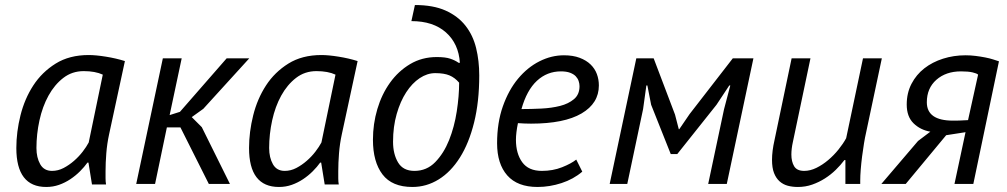

<svg xmlns="http://www.w3.org/2000/svg" viewBox="-20 -732 4009 764"><path d="M414 -197Q406 -160 403 -122Q400 -84 400 -51Q400 -36 400 -22.5Q400 -9 402 2H346L332 -85H328Q316 -68 298.5 -50.5Q281 -33 260 -19Q239 -5 215 3.5Q191 12 164 12Q45 12 45 -143Q45 -207 61.5 -273Q78 -339 112.5 -392Q147 -445 201.5 -479Q256 -513 333 -513Q361 -513 401.5 -506.5Q442 -500 477 -489ZM187 -52Q211 -52 233 -63.5Q255 -75 274.5 -92Q294 -109 309 -128.5Q324 -148 333 -165L389 -435Q359 -449 313 -449Q267 -449 232 -422Q197 -395 173 -351.5Q149 -308 137 -253Q125 -198 125 -143Q125 -105 140 -78.5Q155 -52 187 -52Z M698 -225H644L597 0H522L628 -500H703L655 -274L696 -287L882 -500H972L789 -299L743 -266L783 -226L895 0H811Z M1340 -197Q1332 -160 1329 -122Q1326 -84 1326 -51Q1326 -36 1326 -22.5Q1326 -9 1328 2H1272L1258 -85H1254Q1242 -68 1224.5 -50.5Q1207 -33 1186 -19Q1165 -5 1141 3.5Q1117 12 1090 12Q971 12 971 -143Q971 -207 987.5 -273Q1004 -339 1038.5 -392Q1073 -445 1127.5 -479Q1182 -513 1259 -513Q1287 -513 1327.5 -506.5Q1368 -500 1403 -489ZM1113 -52Q1137 -52 1159 -63.5Q1181 -75 1200.5 -92Q1220 -109 1235 -128.5Q1250 -148 1259 -165L1315 -435Q1285 -449 1239 -449Q1193 -449 1158 -422Q1123 -395 1099 -351.5Q1075 -308 1063 -253Q1051 -198 1051 -143Q1051 -105 1066 -78.5Q1081 -52 1113 -52Z M1718 -505Q1752 -505 1771.5 -498.5Q1791 -492 1805 -482H1810Q1805 -558 1754.5 -603Q1704 -648 1617 -648L1631 -712Q1704 -712 1753 -690Q1802 -668 1832 -630Q1862 -592 1874.5 -541Q1887 -490 1887 -432Q1887 -327 1866.5 -244.5Q1846 -162 1810 -105Q1774 -48 1725.5 -18Q1677 12 1621 12Q1540 12 1502 -38Q1464 -88 1464 -176Q1464 -239 1481.5 -298Q1499 -357 1532 -403Q1565 -449 1612 -477Q1659 -505 1718 -505ZM1712 -441Q1680 -441 1650 -421Q1620 -401 1596.5 -365Q1573 -329 1558.5 -278.5Q1544 -228 1544 -168Q1544 -119 1564 -85.5Q1584 -52 1629 -52Q1678 -52 1712 -87Q1746 -122 1767 -174.5Q1788 -227 1797.5 -288.5Q1807 -350 1807 -403Q1790 -423 1768.5 -432Q1747 -441 1712 -441Z M2297 -49Q2262 -19 2214.5 -3.5Q2167 12 2119 12Q2039 12 1998.5 -34Q1958 -80 1958 -162Q1958 -244 1981 -309Q2004 -374 2041.5 -419Q2079 -464 2126.5 -488Q2174 -512 2224 -512Q2260 -512 2286.5 -502Q2313 -492 2330 -475.5Q2347 -459 2355 -437.5Q2363 -416 2363 -392Q2363 -321 2294 -280.5Q2225 -240 2093 -240Q2081 -240 2068 -240.5Q2055 -241 2041 -242Q2037 -223 2035 -206Q2033 -189 2033 -176Q2033 -121 2058 -86.5Q2083 -52 2136 -52Q2180 -52 2216.5 -66.5Q2253 -81 2273 -97ZM2212 -448Q2157 -448 2116.5 -410.5Q2076 -373 2055 -298Q2093 -298 2134 -300Q2175 -302 2208.5 -310.5Q2242 -319 2264 -337.5Q2286 -356 2286 -389Q2286 -399 2282.5 -409.5Q2279 -420 2271 -428.5Q2263 -437 2248.5 -442.5Q2234 -448 2212 -448Z M2861 -297 2886 -392H2882L2831 -315L2675 -119H2649L2571 -315L2556 -392H2552L2539 -298L2476 0H2406L2512 -500H2581L2666 -276L2681 -218H2683L2724 -278L2896 -500H2978L2872 0H2798Z M3205 -500 3135 -167Q3129 -140 3129 -117Q3129 -89 3140 -70.5Q3151 -52 3180 -52Q3204 -52 3228.5 -64Q3253 -76 3275.5 -95Q3298 -114 3316.5 -137Q3335 -160 3347 -182L3414 -500H3489L3426 -203Q3422 -186 3418 -161.5Q3414 -137 3410.5 -110Q3407 -83 3405 -57.5Q3403 -32 3403 -13V0H3344V-95H3340Q3325 -75 3305.5 -56Q3286 -37 3262.5 -22Q3239 -7 3212 2.5Q3185 12 3155 12Q3133 12 3114.5 7Q3096 2 3082 -10.5Q3068 -23 3060 -43.5Q3052 -64 3052 -96Q3052 -131 3062 -175L3130 -500Z M3822 -206 3745 -194 3584 0H3487L3633 -171L3682 -208Q3642 -215 3615 -241.5Q3588 -268 3588 -316Q3588 -362 3607 -398.5Q3626 -435 3658 -460Q3690 -485 3732.5 -498.5Q3775 -512 3822 -512Q3842 -512 3862 -509.5Q3882 -507 3900 -503.5Q3918 -500 3932 -495.5Q3946 -491 3955 -488L3853 0H3778ZM3872 -435Q3867 -440 3850 -444Q3833 -448 3804 -448Q3744 -448 3706 -414.5Q3668 -381 3668 -325Q3668 -252 3772 -252Q3773 -252 3775.5 -252Q3778 -252 3784 -252Q3790 -252 3801 -252.5Q3812 -253 3832 -254Z"/></svg>

Font: PT Sans
Style: Italic
Weight: 400
Italic angle: -12°
Designer: A.Korolkova, O.Umpeleva, V.Yefimov
Foundry: ParaType Ltd
Version: Version 2.003W OFL